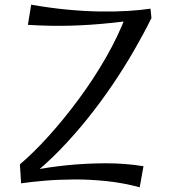

<svg xmlns="http://www.w3.org/2000/svg" viewBox="-20 -770 731 819"><path d="M108 -15 65 -69Q123 -118 187.5 -189.5Q252 -261 315 -346Q378 -431 431 -523Q484 -615 518 -705L626 -693Q594 -628 552.5 -556Q511 -484 461 -410Q411 -336 354.5 -265.5Q298 -195 236 -131Q174 -67 108 -15ZM576 29Q506 10 434 2.5Q362 -5 294 -4.5Q226 -4 168.5 1Q111 6 70 12L65 -69L122 -44Q187 -57 265 -65Q343 -73 427 -73.5Q511 -74 592 -61ZM99 -664 113 -750Q193 -736 267 -729Q341 -722 407 -721Q473 -720 527.5 -723.5Q582 -727 622 -733L626 -693Q537 -681 452.5 -672Q368 -663 281.5 -660.5Q195 -658 99 -664Z"/></svg>

Font: Marhey Light Light
Style: Regular
Weight: 300
Version: Version 1.000